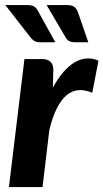

<svg xmlns="http://www.w3.org/2000/svg" viewBox="-20 -754 417 774"><path d="M1.5 0ZM16 0 78.5 -516H149.5Q171 -516 183 -505.5Q195 -495 195 -472L193 -400.5Q212.5 -436.5 234.2 -462Q256 -487.5 279.5 -501.8Q303 -516 327.5 -518.2Q352 -520.5 377 -509.5L352 -380Q322.5 -392.5 296.5 -390.5Q270.5 -388.5 248.8 -370.5Q227 -352.5 209.5 -318Q192 -283.5 179 -231L151.5 0ZM250.5 -733.5Q270 -733.5 279.2 -726.5Q288.5 -719.5 294 -705.5L336 -583.5H284.5Q270 -583.5 261 -587.2Q252 -591 245 -602.5L168 -733.5ZM92 -733.5Q102 -733.5 108.8 -731.5Q115.5 -729.5 120.2 -726Q125 -722.5 128.5 -717.2Q132 -712 135.5 -705.5L203 -583.5H143.5Q129 -583.5 120.5 -587.8Q112 -592 103.5 -602.5L1.5 -733.5Z"/></svg>

Font: Lato Heavy
Style: Italic
Weight: 800
Italic angle: -7°
Designer: Lukasz Dziedzic
Foundry: tyPoland Lukasz Dziedzic
Version: Version 2.007; 2014-02-27